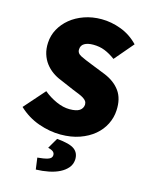

<svg xmlns="http://www.w3.org/2000/svg" viewBox="-131 -744 826 1060"><g transform="rotate(15 282.0 -214.0)"><path d="M123 -199Q157 -171 196.5 -153.5Q236 -136 272 -136Q311 -136 329 -148Q347 -160 349 -182Q349 -194 343.5 -202Q338 -210 327 -217Q316 -224 300 -230.5Q284 -237 264 -245L185 -279Q159 -289 136 -305.5Q113 -322 96 -344.5Q79 -367 70 -396Q61 -425 63 -460Q65 -502 85 -538.5Q105 -575 138.5 -602.5Q172 -630 217.5 -646Q263 -662 316 -662Q372 -662 428 -641Q484 -620 527 -575L435 -467Q404 -490 374 -502Q344 -514 308 -514Q276 -514 257.5 -503Q239 -492 238 -470Q236 -447 261 -434.5Q286 -422 330 -405L408 -374Q467 -350 498 -307Q529 -264 525 -196Q523 -155 504 -117Q485 -79 451 -50.5Q417 -22 369 -5Q321 12 260 12Q198 12 134 -10.5Q70 -33 19 -81ZM249 40Q322 46 349.5 66.5Q377 87 375 126Q373 153 356.5 172.5Q340 192 313.5 205.5Q287 219 252 226Q217 233 179 234L170 168Q206 165 228.5 158Q251 151 252 134Q253 122 245 114Q237 106 214 100L249 40Z"/></g></svg>

Font: Kilde Sans Black
Style: Regular
Weight: 900
Italic angle: -3°
Designer: Paul D. Hunt
Foundry: Adobe Systems Incorporated
Version: Version 1.050;PS Version 1.000;hotconv 1.0.70;makeotf.lib2.5